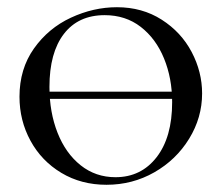

<svg xmlns="http://www.w3.org/2000/svg" viewBox="-20 -500 614 532"><path d="M90 -246H487V-226H90ZM34 -232Q34 -309 74 -365.5Q114 -422 176.5 -451Q239 -480 304 -480Q374 -480 428 -445.5Q482 -411 511 -356Q540 -301 540 -241Q540 -174 504 -115.5Q468 -57 407.5 -22.5Q347 12 275 12Q205 12 150 -21Q95 -54 64.5 -110Q34 -166 34 -232ZM457 -217Q457 -283 434.5 -338Q412 -393 370 -425.5Q328 -458 270 -458Q197 -458 157 -406Q117 -354 117 -259Q117 -189 139.5 -132Q162 -75 203.5 -42Q245 -9 300 -9Q371 -9 414 -64.5Q457 -120 457 -217Z"/></svg>

Font: Cormorant Unicase Medium
Style: Regular
Weight: 500
Designer: Christian Thalmann (Catharsis Fonts)
Foundry: Catharsis Fonts
Version: Version 4.000